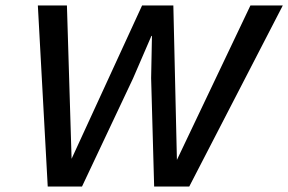

<svg xmlns="http://www.w3.org/2000/svg" viewBox="-20 -680 1051 700"><path d="M154 0 118 -660H224L241 -101L498 -660H612L625 -97L893 -660H1011L670 0H542L531 -395L534 -549H532L465 -394L279 0Z"/></svg>

Font: Kantumruy Pro Medium
Style: Italic
Weight: 500
Italic angle: -13°
Designer: Sovichet Tep
Foundry: Sovichet Tep
Version: Version 1.002